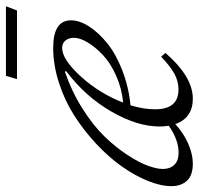

<svg xmlns="http://www.w3.org/2000/svg" viewBox="-34 -608 650 627"><g transform="rotate(-90 290.5 -294.0)"><path d="M346.2 -563 356.9 -599.1H584L570.3 -563ZM70.3 11.2Q31.7 11.2 14.2 -8.1Q-3.4 -27.3 -3.4 -58.6Q-3.4 -93.3 13.9 -136Q31.2 -178.7 61.5 -221.4Q91.8 -264.2 135 -304.4Q178.2 -344.7 227.1 -376Q275.9 -407.2 334 -426Q392.1 -444.8 448.2 -444.8Q538.1 -444.8 538.1 -386.7Q538.1 -358.4 517.8 -327.1Q497.6 -295.9 462.6 -267.8Q427.7 -239.7 374.3 -219Q320.8 -198.2 260.7 -192.4Q247.6 -149.9 247.6 -111.8Q247.6 -35.6 312.5 -35.6Q338.9 -35.6 363.3 -48.8Q387.7 -62 419.4 -92.3L431.6 -78.1Q354 11.2 282.2 11.2Q219.7 11.2 199.2 -45.9Q168.5 -18.1 134.3 -3.4Q100.1 11.2 70.3 11.2ZM447.8 -415.5Q410.2 -415.5 354.7 -354.5Q299.3 -293.5 269.5 -216.3Q315.4 -220.7 356.7 -239Q397.9 -257.3 424.1 -281.7Q450.2 -306.2 465.6 -331.5Q481 -356.9 481 -377Q481 -394 472.2 -404.8Q463.4 -415.5 447.8 -415.5ZM52.7 -86.9Q52.7 -63.5 65.9 -49.6Q79.1 -35.6 105 -35.2Q148.4 -35.2 193.8 -67.4Q191.4 -83 191.4 -97.7Q191.4 -170.4 240.5 -255.4Q289.6 -340.3 372.1 -402.3L370.6 -406.7Q305.2 -384.3 249.8 -349.1Q194.3 -314 158.9 -277.3Q123.5 -240.7 98.6 -202.6Q73.7 -164.6 63.2 -135.3Q52.7 -106 52.7 -86.9Z"/></g></svg>

Font: Elstob Light
Style: Italic
Weight: 300
Italic angle: -20°
Designer: Peter S. Baker
Version: Version 1.015